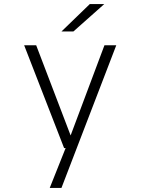

<svg xmlns="http://www.w3.org/2000/svg" viewBox="-20 -722 690 942"><path d="M224 200 302 4.5H294.5L98.5 -500H157.5L326.5 -57.5L492.5 -500H550.5L281.5 200ZM340 -567.5H281.5L420.5 -702H491.5Z"/></svg>

Font: Trispace ExtraLight
Style: Regular
Weight: 200
Designer: Tyler Finck
Foundry: Etcetera Type Company
Version: Version 1.210; ttfautohint (v1.8.3)